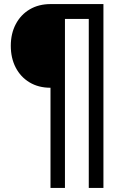

<svg xmlns="http://www.w3.org/2000/svg" viewBox="-20 -739 616 943"><path d="M228 184V-308Q169 -308 125 -334.5Q81 -361 57 -407.5Q33 -454 33 -514Q33 -574 57.5 -620.5Q82 -667 126 -693Q170 -719 229 -719H488V184H416V-646H299V184Z"/></svg>

Font: Nunitoga
Style: Medium
Weight: 500
Designer: Vernon Adams
Foundry: Vernon Adams
Version: Version 1.0